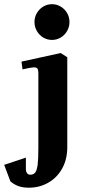

<svg xmlns="http://www.w3.org/2000/svg" viewBox="-65 -680 409 916"><path d="M-15.5 185 -45 106.5 58.5 72V129.5Q58.5 138 63.8 145.8Q69 153.5 80 153.5Q95.5 153.5 103.5 142.5Q111.5 131.5 114.8 104.5Q118 77.5 118 24V-329Q118 -347 113.2 -353.2Q108.5 -359.5 93.8 -358.5Q79 -357.5 42.5 -349L37.5 -386L224.5 -427L256 -407V21Q256 81 231 125Q206 169 164.2 192.2Q122.5 215.5 73 215.5Q42 215.5 21 207.2Q0 199 -15.5 185ZM99.5 -575.5Q99.5 -598 110.8 -617.5Q122 -637 141.2 -648.5Q160.5 -660 183 -660Q205.5 -660 224.8 -648.5Q244 -637 255.2 -617.5Q266.5 -598 266.5 -575.5Q266.5 -552 255.2 -532.2Q244 -512.5 224.8 -501Q205.5 -489.5 183 -489.5Q160.5 -489.5 141.2 -501Q122 -512.5 110.8 -532.2Q99.5 -552 99.5 -575.5Z"/></svg>

Font: Didactic
Style: Regular
Weight: 400
Designer: Tyler Finck
Foundry: Etcetera Type Co
Version: Version 3.007;FEAKit 1.0